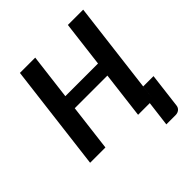

<svg xmlns="http://www.w3.org/2000/svg" viewBox="-213 -797 1100 1100"><g transform="rotate(-45 336.5 -247.0)"><path d="M431.2 0 465.8 -283.2H201.2L166.5 0H42.5L122.1 -648.4H246.1L211.9 -370.1H476.6L510.7 -648.4H634.8L555.2 0L566.9 -94.2H650.4L624.5 118.2Q622.6 134.3 610.6 143.8Q598.6 153.3 581.5 153.3H506.8L525.9 0Z"/></g></svg>

Font: Carlito
Style: Bold Italic
Weight: 700
Italic angle: -7°
Designer: Lukasz Dziedzic
Foundry: tyPoland Lukasz Dziedzic
Version: Version 1.104